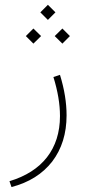

<svg xmlns="http://www.w3.org/2000/svg" viewBox="-20 -505 353 783"><path d="M144.5 -454.6 175.3 -423.8 206.1 -454.6 175.3 -485.4ZM203.1 -357.9 234.4 -327.1 265.1 -357.9 234.4 -388.7ZM85.4 -357.9 116.2 -327.1 147.5 -357.9 116.2 -388.7ZM26.9 257.8C98.1 239.3 153.3 204.6 192.9 153.8C231.9 102.5 251.5 40 251.5 -34.7C251.5 -85.9 242.7 -141.1 224.6 -199.7L197.8 -190.9C215.8 -133.3 224.6 -80.1 224.6 -31.7C224.6 102.5 151.4 194.3 18.6 233.9Z"/></svg>

Font: Vazirmatn Thin
Style: Regular
Weight: 100
Designer: Saber Rastikerdar
Foundry: Saber Rastikerdar
Version: Version 33.003